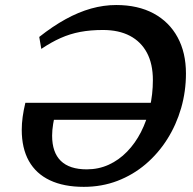

<svg xmlns="http://www.w3.org/2000/svg" viewBox="-20 -714 749 746"><path d="M78.5 -314.5H601.5L580 -248.5H154L197.5 -285Q190.5 -257 186.5 -232.5Q182.5 -208 182.5 -187Q182.5 -122 216.2 -89Q250 -56 317 -56Q363 -56 402.5 -74Q442 -92 473.8 -124.8Q505.5 -157.5 527.8 -201Q550 -244.5 562 -296Q574 -347.5 574 -403Q574 -465.5 551 -508.8Q528 -552 484.8 -574.8Q441.5 -597.5 380 -597.5Q331.5 -597.5 291.8 -590Q252 -582.5 215.5 -566.2Q179 -550 140.5 -524L132.5 -570.5Q185 -612 235 -639.5Q285 -667 334 -680.8Q383 -694.5 431.5 -694.5Q516 -694.5 576.8 -661.8Q637.5 -629 670 -569.2Q702.5 -509.5 702.5 -428.5Q702.5 -359 683.8 -294Q665 -229 630 -173.5Q595 -118 546 -76.2Q497 -34.5 436.2 -11.2Q375.5 12 305.5 12Q228 12 174 -13.5Q120 -39 92.2 -88.5Q64.5 -138 64.5 -209.5Q64.5 -233.5 68 -259.5Q71.5 -285.5 78.5 -314.5Z"/></svg>

Font: Newsreader SemiBold
Style: Italic
Weight: 600
Italic angle: -17°
Designer: Hugues Gentile
Foundry: Production Type
Version: Version 1.003